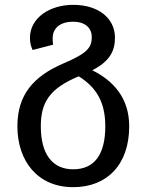

<svg xmlns="http://www.w3.org/2000/svg" viewBox="-20 -559 607 795"><path d="M52 -36C52 107 135 216 283 216C422 216 515 124 515 -36C515 -152 451 -224 362 -268C436 -306 456 -349 456 -403C456 -483 388 -539 283 -539C187 -539 104 -486 104 -402C104 -383 108 -367 115 -352L200 -374C199 -380 198 -388 198 -401C198 -437 223 -469 283 -469C337 -469 360 -439 360 -406C360 -363 343 -339 244 -297C117 -243 52 -165 52 -36ZM306 -243C376 -199 416 -140 416 -36C416 78 373 142 283 142C199 142 149 82 149 -36C149 -136 186 -193 306 -243Z"/></svg>

Font: FiraGO Unicode
Style: Regular
Weight: 400
Designer: bBox Type
Foundry: bBox Type GmbH
Version: Version 1.001;PS 001.001;hotconv 1.0.88;makeotf.lib2.5.64775